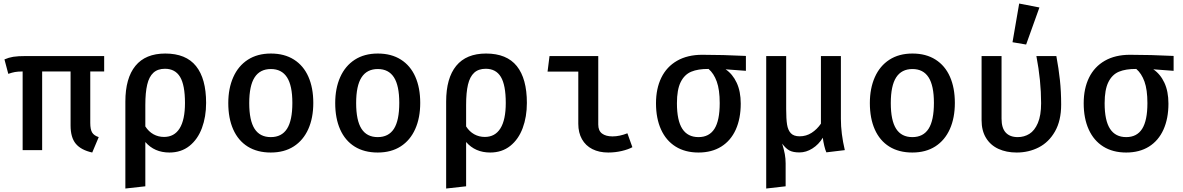

<svg xmlns="http://www.w3.org/2000/svg" viewBox="-20 -864 6809 1105"><path d="M579.5 -452.8H499.5V-156.4Q499.5 -119 510.3 -101.3Q521 -83.6 548.2 -74.9L510.8 13.8Q446.2 -0.5 416.2 -36.7Q386.2 -72.8 386.2 -142.1V-452.8H222.6V0H110.3V-452.8Q81.5 -452.3 65.9 -449.5Q50.3 -446.7 27.7 -439L5.6 -522.1Q29.7 -532.8 56.4 -537.2Q83.1 -541.5 131.3 -541.5H579.5Z M1166.2 -271.8Q1166.2 -191.8 1142.1 -126.9Q1117.9 -62.1 1070.3 -24.1Q1022.6 13.8 954.9 13.8Q868.7 13.8 816.4 -46.7V208.2L701.5 221V-279Q701.5 -414.4 759.5 -485.1Q817.4 -555.9 931.3 -555.9Q1050.3 -555.9 1108.2 -483.6Q1166.2 -411.3 1166.2 -271.8ZM816.4 -260V-136.4Q835.4 -106.7 863.1 -91.3Q890.8 -75.9 924.1 -75.9Q983.1 -75.9 1013.8 -125.1Q1044.6 -174.4 1044.6 -271.3Q1044.6 -374.4 1016.4 -421.3Q988.2 -468.2 929.2 -468.2Q887.7 -468.2 862.8 -445.4Q837.9 -422.6 827.2 -376.9Q816.4 -331.3 816.4 -260Z M1783.1 -271.8Q1783.1 -185.6 1754.4 -121.3Q1725.6 -56.9 1670.8 -21.5Q1615.9 13.8 1538.5 13.8Q1460.5 13.8 1405.6 -20.5Q1350.8 -54.9 1322.3 -119Q1293.8 -183.1 1293.8 -270.8Q1293.8 -355.4 1322.6 -420Q1351.3 -484.6 1406.4 -520.3Q1461.5 -555.9 1539 -555.9Q1616.9 -555.9 1671.8 -521Q1726.7 -486.2 1754.9 -422.3Q1783.1 -358.5 1783.1 -271.8ZM1414.4 -270.8Q1414.4 -170.8 1445.1 -122.8Q1475.9 -74.9 1538.5 -74.9Q1601 -74.9 1631.8 -122.8Q1662.6 -170.8 1662.6 -271.8Q1662.6 -371.3 1631.8 -419Q1601 -466.7 1539 -466.7Q1476.4 -466.7 1445.4 -418.7Q1414.4 -370.8 1414.4 -270.8Z M2398.5 -271.8Q2398.5 -185.6 2369.7 -121.3Q2341 -56.9 2286.2 -21.5Q2231.3 13.8 2153.8 13.8Q2075.9 13.8 2021 -20.5Q1966.2 -54.9 1937.7 -119Q1909.2 -183.1 1909.2 -270.8Q1909.2 -355.4 1937.9 -420Q1966.7 -484.6 2021.8 -520.3Q2076.9 -555.9 2154.4 -555.9Q2232.3 -555.9 2287.2 -521Q2342.1 -486.2 2370.3 -422.3Q2398.5 -358.5 2398.5 -271.8ZM2029.7 -270.8Q2029.7 -170.8 2060.5 -122.8Q2091.3 -74.9 2153.8 -74.9Q2216.4 -74.9 2247.2 -122.8Q2277.9 -170.8 2277.9 -271.8Q2277.9 -371.3 2247.2 -419Q2216.4 -466.7 2154.4 -466.7Q2091.8 -466.7 2060.8 -418.7Q2029.7 -370.8 2029.7 -270.8Z M3012.3 -271.8Q3012.3 -191.8 2988.2 -126.9Q2964.1 -62.1 2916.4 -24.1Q2868.7 13.8 2801 13.8Q2714.9 13.8 2662.6 -46.7V208.2L2547.7 221V-279Q2547.7 -414.4 2605.6 -485.1Q2663.6 -555.9 2777.4 -555.9Q2896.4 -555.9 2954.4 -483.6Q3012.3 -411.3 3012.3 -271.8ZM2662.6 -260V-136.4Q2681.5 -106.7 2709.2 -91.3Q2736.9 -75.9 2770.3 -75.9Q2829.2 -75.9 2860 -125.1Q2890.8 -174.4 2890.8 -271.3Q2890.8 -374.4 2862.6 -421.3Q2834.4 -468.2 2775.4 -468.2Q2733.8 -468.2 2709 -445.4Q2684.1 -422.6 2673.3 -376.9Q2662.6 -331.3 2662.6 -260Z M3308.2 -451.8H3131.3L3142.6 -541.5H3423.1V-147.2Q3423.1 -111.8 3444.9 -95.4Q3466.7 -79 3505.1 -79Q3545.6 -79 3590.8 -96.9L3619.5 -16.9Q3596.4 -4.1 3558.5 4.9Q3520.5 13.8 3480.5 13.8Q3428.2 13.8 3389.2 -5.9Q3350.3 -25.6 3329.2 -63.1Q3308.2 -100.5 3308.2 -151.3Z M4272.8 -456.4 4155.9 -465.1Q4196.4 -437.9 4219.7 -387.9Q4243.1 -337.9 4243.1 -267.7Q4243.1 -181.5 4214.4 -117.9Q4185.6 -54.4 4131 -20.3Q4076.4 13.8 4000 13.8Q3923.1 13.8 3868.2 -20.5Q3813.3 -54.9 3784.4 -118.7Q3755.4 -182.6 3755.4 -269.7Q3755.4 -354.4 3786.2 -417.2Q3816.9 -480 3876.9 -514.4Q3936.9 -548.7 4021.5 -548.7Q4139.5 -548.7 4272.8 -542.1ZM4122.1 -270.3Q4122.1 -347.7 4105.1 -394.6Q4088.2 -441.5 4057.9 -467.2Q3997.4 -467.7 3958.2 -451.3Q3919 -434.9 3897.4 -391.5Q3875.9 -348.2 3875.9 -269.7Q3875.9 -170.3 3906.9 -122.6Q3937.9 -74.9 4000 -74.9Q4061.5 -74.9 4091.8 -122.6Q4122.1 -170.3 4122.1 -270.3Z M4819.5 -180Q4819.5 -95.4 4842.1 0L4735.9 12.8Q4729.7 -0.5 4723.8 -25.1Q4717.9 -49.7 4715.4 -71.3Q4691.8 -32.3 4655.6 -9.5Q4619.5 13.3 4581 13.3Q4545.1 13.3 4523.8 2.3Q4502.6 -8.7 4481.5 -37.4Q4491.8 -3.6 4496.7 22.6Q4501.5 48.7 4501.5 75.9V208.2L4389.7 221V-541.5H4504.6V-236.4Q4504.6 -179.5 4509.7 -147.2Q4514.9 -114.9 4531.5 -97.2Q4548.2 -79.5 4582.1 -79.5Q4620 -79.5 4651 -99.5Q4682.1 -119.5 4704.6 -152.3V-541.5H4819.5Z M5475.4 -271.8Q5475.4 -185.6 5446.7 -121.3Q5417.9 -56.9 5363.1 -21.5Q5308.2 13.8 5230.8 13.8Q5152.8 13.8 5097.9 -20.5Q5043.1 -54.9 5014.6 -119Q4986.2 -183.1 4986.2 -270.8Q4986.2 -355.4 5014.9 -420Q5043.6 -484.6 5098.7 -520.3Q5153.8 -555.9 5231.3 -555.9Q5309.2 -555.9 5364.1 -521Q5419 -486.2 5447.2 -422.3Q5475.4 -358.5 5475.4 -271.8ZM5106.7 -270.8Q5106.7 -170.8 5137.4 -122.8Q5168.2 -74.9 5230.8 -74.9Q5293.3 -74.9 5324.1 -122.8Q5354.9 -170.8 5354.9 -271.8Q5354.9 -371.3 5324.1 -419Q5293.3 -466.7 5231.3 -466.7Q5168.7 -466.7 5137.7 -418.7Q5106.7 -370.8 5106.7 -270.8Z M6059.5 -541.5Q6072.8 -470.3 6080 -403.6Q6087.2 -336.9 6087.2 -262.1Q6087.2 -169.7 6051.8 -107.7Q6016.4 -45.6 5958.5 -15.9Q5900.5 13.8 5831.3 13.8Q5771.8 13.8 5726.2 -7.2Q5680.5 -28.2 5654.9 -70Q5629.2 -111.8 5629.2 -172.3V-541.5H5744.1V-181Q5744.1 -127.2 5768.2 -101Q5792.3 -74.9 5837.4 -74.9Q5874.4 -74.9 5904.4 -93.6Q5934.4 -112.3 5953.1 -155.9Q5971.8 -199.5 5971.8 -270.3Q5971.8 -399.5 5944.6 -541.5ZM5807.2 -621 5845.6 -843.6 5962.1 -821 5885.6 -607.7Z M6734.4 -456.4 6617.4 -465.1Q6657.9 -437.9 6681.3 -387.9Q6704.6 -337.9 6704.6 -267.7Q6704.6 -181.5 6675.9 -117.9Q6647.2 -54.4 6592.6 -20.3Q6537.9 13.8 6461.5 13.8Q6384.6 13.8 6329.7 -20.5Q6274.9 -54.9 6245.9 -118.7Q6216.9 -182.6 6216.9 -269.7Q6216.9 -354.4 6247.7 -417.2Q6278.5 -480 6338.5 -514.4Q6398.5 -548.7 6483.1 -548.7Q6601 -548.7 6734.4 -542.1ZM6583.6 -270.3Q6583.6 -347.7 6566.7 -394.6Q6549.7 -441.5 6519.5 -467.2Q6459 -467.7 6419.7 -451.3Q6380.5 -434.9 6359 -391.5Q6337.4 -348.2 6337.4 -269.7Q6337.4 -170.3 6368.5 -122.6Q6399.5 -74.9 6461.5 -74.9Q6523.1 -74.9 6553.3 -122.6Q6583.6 -170.3 6583.6 -270.3Z"/></svg>

Font: Fira Code Fixed Medium
Style: Regular
Weight: 500
Monospace: yes
Designer: Carrois Corporate, Edenspiekermann AG, Nikita Prokopov
Foundry: Carrois Corporate, Edenspiekermann AG, Nikita Prokopov
Version: Version 5.002